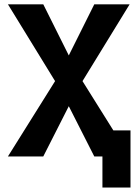

<svg xmlns="http://www.w3.org/2000/svg" viewBox="-20 -713 626 875"><path d="M16.1 0 231 -343.3 16.1 -693.4H177.2L293.5 -460.4L409.7 -693.4H570.8L356 -343.3L496.6 -118.7H574.7V141.6H446.8V0H409.7L293.5 -229L177.2 0Z"/></svg>

Font: Caskaydia Cove
Style: Bold
Weight: 700
Monospace: yes
Designer: Aaron Bell
Foundry: Saja Typeworks
Version: Version 4.300; ttfautohint (v1.8.3)